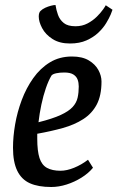

<svg xmlns="http://www.w3.org/2000/svg" viewBox="-20 -739 470 768"><path d="M185 9Q133 9 99.5 -6Q66 -21 49 -56Q32 -91 32 -148Q32 -192 40.5 -241.5Q49 -291 67 -339Q85 -387 113 -426.5Q141 -466 179.5 -489.5Q218 -513 268 -513Q309 -513 335 -497.5Q361 -482 373.5 -459Q386 -436 386 -413Q386 -357 367 -321Q348 -285 313 -262.5Q278 -240 231.5 -227Q185 -214 129 -204V-184Q129 -135 138 -107Q147 -79 168 -67.5Q189 -56 222 -56Q247 -56 276.5 -68Q306 -80 332 -100L352 -68Q334 -46 306 -28.5Q278 -11 246.5 -1Q215 9 185 9ZM134 -250Q190 -264 222.5 -279Q255 -294 270.5 -311Q286 -328 290.5 -348.5Q295 -369 295 -393Q295 -408 290.5 -420.5Q286 -433 273.5 -441Q261 -449 237 -449Q219 -449 205 -446Q191 -443 186 -437Q174 -417 163.5 -386.5Q153 -356 145.5 -320.5Q138 -285 134 -250ZM260 -565Q218 -565 190 -583Q162 -601 148.5 -626.5Q135 -652 135 -673Q135 -681 137 -687Q139 -693 143 -696Q150 -703 161 -708Q172 -713 183.5 -716Q195 -719 202 -719Q205 -699 212 -679.5Q219 -660 235 -647Q251 -634 282 -634Q309 -634 330.5 -645.5Q352 -657 367.5 -672.5Q383 -688 392.5 -701.5Q402 -715 403 -718L430 -700Q429 -696 423 -681.5Q417 -667 405 -647Q393 -627 373.5 -608.5Q354 -590 326 -577.5Q298 -565 260 -565Z"/></svg>

Font: Faustina Medium
Style: Italic
Weight: 500
Italic angle: -8°
Designer: Alfonso Garcia
Foundry: http://www.omnibus-type.com
Version: Version 1.200